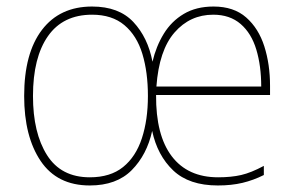

<svg xmlns="http://www.w3.org/2000/svg" viewBox="-20 -558 903 588"><path d="M634 -538Q696 -538 734 -504.5Q772 -471 789.5 -416Q807 -361 807 -295V-267H458Q457 -144 506 -79.5Q555 -15 648 -15Q688 -15 718.5 -22Q749 -29 788 -50V-22Q756 -6 722.5 2Q689 10 647 10Q559 10 510.5 -36Q462 -82 446 -157Q430 -84 383.5 -37Q337 10 255 10Q155 10 104.5 -65Q54 -140 54 -264Q54 -395 108.5 -466.5Q163 -538 262 -538Q344 -538 388.5 -490.5Q433 -443 447 -369Q458 -416 481.5 -454.5Q505 -493 543 -515.5Q581 -538 634 -538ZM262 -513Q173 -513 127 -447.5Q81 -382 81 -264Q81 -151 124 -83Q167 -15 255 -15Q318 -15 357 -46.5Q396 -78 414.5 -134.5Q433 -191 433 -264Q433 -337 416 -393Q399 -449 361 -481Q323 -513 262 -513ZM633 -513Q562 -513 514.5 -458.5Q467 -404 459 -293H780Q780 -356 765 -406Q750 -456 717 -484.5Q684 -513 633 -513Z"/></svg>

Font: Noto Sans Khmer UI SemiCondensed Thin
Style: Regular
Weight: 100
Width: 4
Designer: Danh Hong and the Monotype Design Team
Foundry: Monotype Imaging Inc.
Version: Version 2.002; ttfautohint (v1.8.4.7-5d5b)